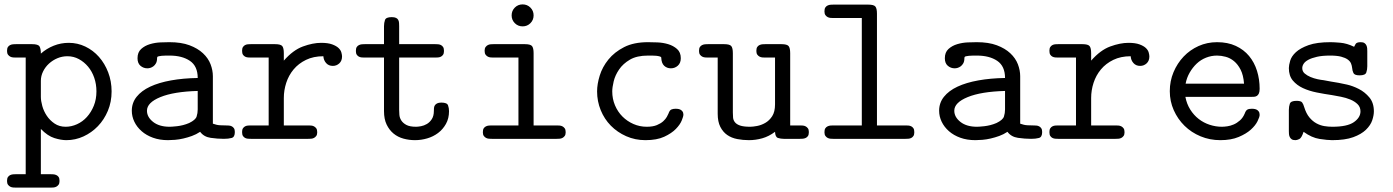

<svg xmlns="http://www.w3.org/2000/svg" viewBox="-20 -632 6340 874"><path d="M12 192Q12 180 16 174Q20 168 26.5 165Q33 162 40 161.5Q47 161 53 161H97V-370H52Q47 -370 40 -370.5Q33 -371 27 -374Q21 -377 16.5 -383Q12 -389 12 -400Q12 -412 16 -418Q20 -424 26.5 -427Q33 -430 40 -430.5Q47 -431 53 -431H126Q154 -431 160 -420.5Q166 -410 166 -388Q192 -411 224.5 -424Q257 -437 293 -437Q333 -437 368.5 -420Q404 -403 430.5 -373Q457 -343 472.5 -302.5Q488 -262 488 -216Q488 -168 471 -127.5Q454 -87 425.5 -57.5Q397 -28 360 -11Q323 6 282 6Q258 6 227.5 -3.5Q197 -13 166 -45V161H210Q216 161 223 161.5Q230 162 236.5 165Q243 168 247 174Q251 180 251 192Q251 203 246.5 209Q242 215 236 218Q230 221 223 221.5Q216 222 211 222H52Q47 222 40 221.5Q33 221 27 218Q21 215 16.5 209Q12 203 12 192ZM166 -191Q166 -173 172.5 -149.5Q179 -126 193 -105Q207 -84 228.5 -69.5Q250 -55 279 -55Q305 -55 330.5 -66.5Q356 -78 375.5 -99.5Q395 -121 407 -150.5Q419 -180 419 -216Q419 -249 409 -278Q399 -307 381 -328.5Q363 -350 339 -363Q315 -376 287 -376Q263 -376 241.5 -367Q220 -358 203 -342.5Q186 -327 176 -306.5Q166 -286 166 -264Z M580 -128Q580 -164 602 -191.5Q624 -219 663.5 -237.5Q703 -256 758.5 -266Q814 -276 880 -277Q880 -331 844.5 -355Q809 -379 752 -379Q745 -379 736 -379Q727 -379 716 -378Q701 -376 698 -374.5Q695 -373 695 -367Q695 -353 690 -344Q685 -335 678 -330Q671 -325 664 -323Q657 -321 651 -321Q633 -321 619.5 -332.5Q606 -344 606 -367Q606 -394 622.5 -409Q639 -424 662.5 -431Q686 -438 710.5 -439Q735 -440 751 -440Q805 -440 842.5 -426Q880 -412 904 -389.5Q928 -367 938.5 -339.5Q949 -312 949 -285V-69Q955 -67 966 -64Q977 -61 1009 -61Q1015 -61 1022 -60.5Q1029 -60 1035 -57Q1041 -54 1045 -48Q1049 -42 1049 -31Q1049 -8 1034.5 -4Q1020 0 999 0Q970 0 939 -4.5Q908 -9 891 -32Q873 -20 853.5 -13Q834 -6 814.5 -1.5Q795 3 777 4.5Q759 6 745 6Q707 6 676.5 -5Q646 -16 624.5 -35Q603 -54 591.5 -78Q580 -102 580 -128ZM649 -128Q649 -99 677 -77Q705 -55 752 -55Q755 -55 764 -55.5Q773 -56 786 -57.5Q799 -59 813 -62.5Q827 -66 841 -72Q870 -86 875 -101.5Q880 -117 880 -134V-218Q771 -215 710 -190Q649 -165 649 -128Z M1082 -31Q1082 -42 1086 -48Q1090 -54 1096 -57Q1102 -60 1109 -60.5Q1116 -61 1122 -61H1203V-370H1122Q1116 -370 1109 -370.5Q1102 -371 1096 -374Q1090 -377 1086 -383Q1082 -389 1082 -401Q1082 -412 1086 -418Q1090 -424 1096 -427Q1102 -430 1109 -430.5Q1116 -431 1122 -431H1232Q1258 -431 1265 -422Q1272 -413 1272 -390V-356Q1314 -404 1359 -420.5Q1404 -437 1442 -437Q1473 -437 1492 -430Q1511 -423 1521 -413.5Q1531 -404 1534 -393Q1537 -382 1537 -375Q1537 -355 1524.5 -343.5Q1512 -332 1495 -332Q1476 -332 1464.5 -345Q1453 -358 1452 -376Q1407 -376 1373 -359.5Q1339 -343 1316.5 -316Q1294 -289 1283 -255Q1272 -221 1272 -186V-61H1383Q1389 -61 1396 -60.5Q1403 -60 1409 -57Q1415 -54 1419.5 -48Q1424 -42 1424 -30Q1424 -19 1419.5 -13Q1415 -7 1409 -4Q1403 -1 1396 -0.5Q1389 0 1383 0H1122Q1116 0 1109 -0.5Q1102 -1 1096 -4Q1090 -7 1086 -13Q1082 -19 1082 -31Z M1600 -400Q1600 -412 1604 -418Q1608 -424 1614.5 -427Q1621 -430 1628 -430.5Q1635 -431 1641 -431H1728V-513Q1728 -528 1732.5 -541Q1737 -554 1763 -554Q1776 -554 1783 -550.5Q1790 -547 1793 -541Q1796 -535 1796.5 -527.5Q1797 -520 1797 -513V-431H1961Q1967 -431 1974 -430.5Q1981 -430 1987 -427Q1993 -424 1997 -418Q2001 -412 2001 -400Q2001 -389 1997 -383Q1993 -377 1987 -374Q1981 -371 1974 -370.5Q1967 -370 1961 -370H1797V-132Q1797 -123 1798 -109.5Q1799 -96 1806.5 -84Q1814 -72 1829.5 -63.5Q1845 -55 1874 -55Q1883 -55 1896.5 -57.5Q1910 -60 1923 -67.5Q1936 -75 1945.5 -89.5Q1955 -104 1955 -127Q1955 -133 1955.5 -140Q1956 -147 1959.5 -152.5Q1963 -158 1970 -161.5Q1977 -165 1989 -165Q2015 -165 2019.5 -152.5Q2024 -140 2024 -126Q2024 -93 2010 -68Q1996 -43 1974 -26.5Q1952 -10 1924.5 -2Q1897 6 1869 6Q1842 6 1816.5 -1Q1791 -8 1771.5 -24Q1752 -40 1740 -65Q1728 -90 1728 -126V-370H1640Q1634 -370 1627 -370.5Q1620 -371 1614 -374Q1608 -377 1604 -383Q1600 -389 1600 -400Z M2309 -562Q2309 -583 2323.5 -597.5Q2338 -612 2359 -612Q2380 -612 2394.5 -597.5Q2409 -583 2409 -562Q2409 -541 2394.5 -526.5Q2380 -512 2359 -512Q2338 -512 2323.5 -526.5Q2309 -541 2309 -562ZM2178 -30Q2178 -42 2182 -48Q2186 -54 2192.5 -57Q2199 -60 2206 -60.5Q2213 -61 2219 -61H2340V-370H2227Q2221 -370 2214 -370.5Q2207 -371 2201 -374Q2195 -377 2190.5 -383Q2186 -389 2186 -401Q2186 -412 2190.5 -418Q2195 -424 2201 -427Q2207 -430 2214 -430.5Q2221 -431 2227 -431H2369Q2395 -431 2402 -422Q2409 -413 2409 -390V-61H2514Q2520 -61 2527 -60.5Q2534 -60 2540 -57Q2546 -54 2550.5 -48Q2555 -42 2555 -30Q2555 -19 2550.5 -13Q2546 -7 2540 -4Q2534 -1 2527 -0.5Q2520 0 2514 0H2219Q2213 0 2206 -0.5Q2199 -1 2193 -4Q2187 -7 2182.5 -13Q2178 -19 2178 -30Z M2698 -216Q2698 -249 2710 -288Q2722 -327 2749.5 -361Q2777 -395 2821 -417.5Q2865 -440 2930 -440Q2947 -440 2972.5 -439Q2998 -438 3021.5 -431Q3045 -424 3062 -409Q3079 -394 3079 -367Q3079 -345 3065.5 -333Q3052 -321 3034 -321Q3016 -321 3003.5 -332.5Q2991 -344 2990 -370Q2990 -373 2983.5 -375Q2977 -377 2968 -378Q2959 -379 2948.5 -379Q2938 -379 2930 -379Q2879 -379 2847.5 -360.5Q2816 -342 2798 -315.5Q2780 -289 2773.5 -261.5Q2767 -234 2767 -216Q2767 -182 2779.5 -152.5Q2792 -123 2813.5 -101.5Q2835 -80 2863.5 -67.5Q2892 -55 2924 -55Q2952 -55 2970 -62.5Q2988 -70 2999 -80Q3010 -90 3015.5 -100Q3021 -110 3023 -115Q3028 -130 3036 -133.5Q3044 -137 3056 -137Q3058 -137 3064 -136.5Q3070 -136 3076 -133.5Q3082 -131 3086.5 -125Q3091 -119 3091 -109Q3091 -103 3083.5 -84Q3076 -65 3056.5 -45Q3037 -25 3003.5 -9.5Q2970 6 2918 6Q2871 6 2830.5 -12Q2790 -30 2760.5 -60Q2731 -90 2714.5 -130.5Q2698 -171 2698 -216Z M3162 -400Q3162 -412 3166 -418Q3170 -424 3176.5 -427Q3183 -430 3190 -430.5Q3197 -431 3203 -431H3276Q3302 -431 3309 -422Q3316 -413 3316 -390V-120Q3316 -108 3317 -96.5Q3318 -85 3325.5 -75.5Q3333 -66 3349 -60.5Q3365 -55 3395 -55Q3407 -55 3426 -58.5Q3445 -62 3463.5 -72.5Q3482 -83 3495 -103Q3508 -123 3508 -157V-370H3463Q3458 -370 3451 -370.5Q3444 -371 3438 -374Q3432 -377 3427.5 -383Q3423 -389 3423 -400Q3423 -412 3427 -418Q3431 -424 3437.5 -427Q3444 -430 3451 -430.5Q3458 -431 3464 -431H3537Q3563 -431 3570 -422Q3577 -413 3577 -390V-61H3622Q3627 -61 3634 -60.5Q3641 -60 3647 -57Q3653 -54 3657.5 -48Q3662 -42 3662 -31Q3662 -19 3658 -13Q3654 -7 3647.5 -4Q3641 -1 3634 -0.5Q3627 0 3621 0H3548Q3534 0 3521.5 -4Q3509 -8 3508 -32Q3480 -11 3450 -2.5Q3420 6 3389 6Q3362 6 3336 1Q3310 -4 3290.5 -17.5Q3271 -31 3259 -54.5Q3247 -78 3247 -114V-370H3202Q3197 -370 3190 -370.5Q3183 -371 3177 -374Q3171 -377 3166.5 -383Q3162 -389 3162 -400Z M3733 -30Q3733 -42 3737 -48Q3741 -54 3747.5 -57Q3754 -60 3761 -60.5Q3768 -61 3774 -61H3903V-550H3773Q3768 -550 3761 -550.5Q3754 -551 3748 -554Q3742 -557 3737.5 -563Q3733 -569 3733 -580Q3733 -592 3737 -598Q3741 -604 3747.5 -607Q3754 -610 3761 -610.5Q3768 -611 3774 -611H3932Q3958 -611 3965 -602Q3972 -593 3972 -570V-61H4102Q4108 -61 4115 -60.5Q4122 -60 4128 -57Q4134 -54 4138 -48Q4142 -42 4142 -30Q4142 -19 4138 -13Q4134 -7 4128 -4Q4122 -1 4115 -0.5Q4108 0 4102 0H3773Q3768 0 3761 -0.5Q3754 -1 3748 -4Q3742 -7 3737.5 -13Q3733 -19 3733 -30Z M4255 -128Q4255 -164 4277 -191.5Q4299 -219 4338.5 -237.5Q4378 -256 4433.5 -266Q4489 -276 4555 -277Q4555 -331 4519.5 -355Q4484 -379 4427 -379Q4420 -379 4411 -379Q4402 -379 4391 -378Q4376 -376 4373 -374.5Q4370 -373 4370 -367Q4370 -353 4365 -344Q4360 -335 4353 -330Q4346 -325 4339 -323Q4332 -321 4326 -321Q4308 -321 4294.5 -332.5Q4281 -344 4281 -367Q4281 -394 4297.5 -409Q4314 -424 4337.5 -431Q4361 -438 4385.5 -439Q4410 -440 4426 -440Q4480 -440 4517.5 -426Q4555 -412 4579 -389.5Q4603 -367 4613.5 -339.5Q4624 -312 4624 -285V-69Q4630 -67 4641 -64Q4652 -61 4684 -61Q4690 -61 4697 -60.5Q4704 -60 4710 -57Q4716 -54 4720 -48Q4724 -42 4724 -31Q4724 -8 4709.5 -4Q4695 0 4674 0Q4645 0 4614 -4.5Q4583 -9 4566 -32Q4548 -20 4528.5 -13Q4509 -6 4489.5 -1.5Q4470 3 4452 4.5Q4434 6 4420 6Q4382 6 4351.5 -5Q4321 -16 4299.5 -35Q4278 -54 4266.5 -78Q4255 -102 4255 -128ZM4324 -128Q4324 -99 4352 -77Q4380 -55 4427 -55Q4430 -55 4439 -55.5Q4448 -56 4461 -57.5Q4474 -59 4488 -62.5Q4502 -66 4516 -72Q4545 -86 4550 -101.5Q4555 -117 4555 -134V-218Q4446 -215 4385 -190Q4324 -165 4324 -128Z M4757 -31Q4757 -42 4761 -48Q4765 -54 4771 -57Q4777 -60 4784 -60.5Q4791 -61 4797 -61H4878V-370H4797Q4791 -370 4784 -370.5Q4777 -371 4771 -374Q4765 -377 4761 -383Q4757 -389 4757 -401Q4757 -412 4761 -418Q4765 -424 4771 -427Q4777 -430 4784 -430.5Q4791 -431 4797 -431H4907Q4933 -431 4940 -422Q4947 -413 4947 -390V-356Q4989 -404 5034 -420.5Q5079 -437 5117 -437Q5148 -437 5167 -430Q5186 -423 5196 -413.5Q5206 -404 5209 -393Q5212 -382 5212 -375Q5212 -355 5199.5 -343.5Q5187 -332 5170 -332Q5151 -332 5139.5 -345Q5128 -358 5127 -376Q5082 -376 5048 -359.5Q5014 -343 4991.5 -316Q4969 -289 4958 -255Q4947 -221 4947 -186V-61H5058Q5064 -61 5071 -60.5Q5078 -60 5084 -57Q5090 -54 5094.5 -48Q5099 -42 5099 -30Q5099 -19 5094.5 -13Q5090 -7 5084 -4Q5078 -1 5071 -0.5Q5064 0 5058 0H4797Q4791 0 4784 -0.5Q4777 -1 4771 -4Q4765 -7 4761 -13Q4757 -19 4757 -31Z M5305 -217Q5305 -263 5322 -303.5Q5339 -344 5368 -374.5Q5397 -405 5436 -422.5Q5475 -440 5520 -440Q5569 -440 5605.5 -423Q5642 -406 5666 -377Q5690 -348 5702 -309.5Q5714 -271 5714 -228Q5714 -214 5710.5 -206.5Q5707 -199 5701.5 -195.5Q5696 -192 5689 -191.5Q5682 -191 5674 -191H5376Q5382 -159 5398 -133.5Q5414 -108 5436.5 -90.5Q5459 -73 5486.5 -64Q5514 -55 5542 -55Q5552 -55 5566.5 -57Q5581 -59 5596 -65.5Q5611 -72 5624.5 -84Q5638 -96 5646 -115Q5651 -129 5658 -133Q5665 -137 5679 -137Q5681 -137 5687 -136.5Q5693 -136 5699 -133.5Q5705 -131 5709.5 -125Q5714 -119 5714 -109Q5714 -100 5704.5 -80.5Q5695 -61 5674 -42Q5653 -23 5618.5 -8.5Q5584 6 5535 6Q5487 6 5445 -11.5Q5403 -29 5372 -59.5Q5341 -90 5323 -130.5Q5305 -171 5305 -217ZM5643 -251Q5640 -290 5627.5 -314.5Q5615 -339 5597.5 -353.5Q5580 -368 5559.5 -373.5Q5539 -379 5520 -379Q5494 -379 5470 -369.5Q5446 -360 5427.5 -342.5Q5409 -325 5395.5 -301.5Q5382 -278 5377 -251Z M5847 -132Q5847 -147 5851.5 -160Q5856 -173 5882 -173Q5902 -173 5907.5 -165.5Q5913 -158 5917 -144Q5926 -115 5940.5 -97.5Q5955 -80 5972.5 -70.5Q5990 -61 6008.5 -58Q6027 -55 6045 -55Q6113 -55 6143 -76Q6173 -97 6173 -125Q6173 -145 6159.5 -158Q6146 -171 6126.5 -179Q6107 -187 6084.5 -191.5Q6062 -196 6044 -199Q6009 -204 5974 -211Q5939 -218 5911 -231Q5883 -244 5865 -265.5Q5847 -287 5847 -322Q5847 -335 5853 -355.5Q5859 -376 5879 -394.5Q5899 -413 5936.5 -426.5Q5974 -440 6037 -440Q6051 -440 6081 -437.5Q6111 -435 6144 -419Q6146 -424 6151 -432Q6156 -440 6174 -440Q6185 -440 6191 -436Q6197 -432 6200 -425.5Q6203 -419 6203.5 -412Q6204 -405 6204 -399V-330Q6204 -315 6199.5 -302Q6195 -289 6169 -289Q6146 -289 6141 -299.5Q6136 -310 6135 -323Q6134 -333 6130 -343Q6126 -353 6115 -361Q6104 -369 6085 -374Q6066 -379 6035 -379Q5999 -379 5975 -373.5Q5951 -368 5936 -360Q5921 -352 5914.5 -342Q5908 -332 5908 -322Q5908 -307 5919 -297.5Q5930 -288 5945.5 -281.5Q5961 -275 5977.5 -271.5Q5994 -268 6005 -267Q6024 -263 6040 -260.5Q6056 -258 6073 -255Q6085 -253 6111.5 -247Q6138 -241 6165.5 -227Q6193 -213 6213.5 -188.5Q6234 -164 6234 -125Q6234 -107 6226.5 -84.5Q6219 -62 6198 -41.5Q6177 -21 6140 -7.5Q6103 6 6044 6Q6023 6 5987 0.5Q5951 -5 5914 -32Q5905 -4 5894.5 1Q5884 6 5877 6Q5866 6 5860 2Q5854 -2 5851 -8.5Q5848 -15 5847.5 -22Q5847 -29 5847 -35Z"/></svg>

Font: CMU Typewriter Custom
Style: Regular
Weight: 500
Monospace: yes
Version: Version 0.7.0